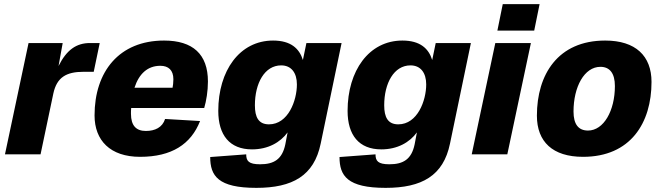

<svg xmlns="http://www.w3.org/2000/svg" viewBox="-20 -746 3198 928"><path d="M4 0H176L238 -295C255 -372 300 -399 384 -399H433L462 -538H415C349 -538 302 -505 263 -427L283 -538H118Z M657 12C810 12 903 -49 947 -161L778 -171C765 -130 729 -113 685 -113C639 -113 613 -138 613 -196C613 -205 613 -215 614 -224H967C977 -258 985 -305 985 -352C985 -484 912 -550 773 -550C556 -550 437 -400 437 -188C437 -68 512 12 657 12ZM755 -428C794 -428 818 -407 818 -363C818 -346 816 -332 814 -322H630C652 -390 694 -428 755 -428Z M1219 162C1393 162 1498 104 1530 -52L1631 -538H1461L1444 -456C1427 -511 1386 -550 1300 -550C1138 -550 1035 -404 1035 -210C1035 -93 1090 -24 1198 -24C1276 -24 1335 -58 1370 -106L1359 -48C1344 24 1304 48 1237 48C1182 48 1170 32 1170 0L996 13C996 104 1034 162 1219 162ZM1280 -145C1230 -145 1212 -179 1212 -237C1212 -344 1259 -430 1339 -430C1388 -430 1415 -394 1415 -338C1415 -260 1373 -145 1280 -145Z M1844 162C2018 162 2123 104 2155 -52L2256 -538H2086L2069 -456C2052 -511 2011 -550 1925 -550C1763 -550 1660 -404 1660 -210C1660 -93 1715 -24 1823 -24C1901 -24 1960 -58 1995 -106L1984 -48C1969 24 1929 48 1862 48C1807 48 1795 32 1795 0L1621 13C1621 104 1659 162 1844 162ZM1905 -145C1855 -145 1837 -179 1837 -237C1837 -344 1884 -430 1964 -430C2013 -430 2040 -394 2040 -338C2040 -260 1998 -145 1905 -145Z M2384 -598H2562L2588 -726H2410ZM2260 0H2432L2546 -538H2374Z M2798 12C3028 12 3129 -152 3129 -350C3129 -476 3052 -550 2905 -550C2676 -550 2575 -385 2575 -187C2575 -61 2651 12 2798 12ZM2822 -115C2776 -115 2752 -145 2752 -207C2752 -326 2804 -423 2882 -423C2927 -423 2952 -392 2952 -330C2952 -211 2898 -115 2822 -115Z"/></svg>

Font: Geist ExtraBold
Style: Italic
Weight: 800
Italic angle: -12°
Designer: Basement.studio, Andrés Briganti, Mateo Zaragoza
Foundry: Basement.studio, Vercel, Andrés Briganti, Guido Ferreyra, Mateo Zaragoza
Version: Version 1.500